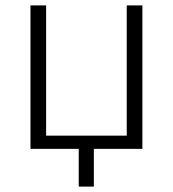

<svg xmlns="http://www.w3.org/2000/svg" viewBox="-20 -552 640 712"><path d="M93 0V-532H151V-49H450V-532H508V0H328V140H272V0Z"/></svg>

Font: Noto Sans Mono Light
Style: Regular
Weight: 300
Designer: Monotype Design Team
Foundry: Monotype Imaging Inc.
Version: Version 2.014; ttfautohint (v1.8.4.7-5d5b)